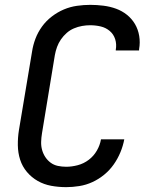

<svg xmlns="http://www.w3.org/2000/svg" viewBox="-20 -763 640 791"><path d="M253 8Q221 8 191 2.5Q161 -3 135.5 -17.5Q110 -32 91 -54.5Q72 -77 63 -105Q54 -133 53.5 -164.5Q53 -196 58 -227L112 -550Q116 -577 126 -603.5Q136 -630 153 -653.5Q170 -677 193.5 -695Q217 -713 243 -724Q269 -735 297 -739Q325 -743 352 -743Q379 -743 406.5 -739.5Q434 -736 458.5 -727Q483 -718 503 -702Q523 -686 536 -664Q549 -642 553.5 -615Q558 -588 553 -560V-555H457V-558Q461 -581 454.5 -601.5Q448 -622 432 -635.5Q416 -649 395 -654Q374 -659 351 -659Q335 -659 318 -656Q301 -653 284.5 -646Q268 -639 254.5 -627Q241 -615 231 -600.5Q221 -586 215 -569.5Q209 -553 206 -536L153 -214Q150 -196 149.5 -178.5Q149 -161 153.5 -145Q158 -129 167 -115.5Q176 -102 189 -92.5Q202 -83 218.5 -79.5Q235 -76 253 -76Q276 -76 300.5 -82.5Q325 -89 345.5 -104.5Q366 -120 379 -142.5Q392 -165 396 -189H492Q487 -162 476 -135.5Q465 -109 448.5 -85.5Q432 -62 409.5 -43.5Q387 -25 361 -13Q335 -1 307 3.5Q279 8 253 8Z"/></svg>

Font: Iosevka Custom Medium Oblique
Style: Regular
Weight: 500
Italic angle: -9°
Designer: Belleve Invis
Foundry: Belleve Invis
Version: Version 27.0.1